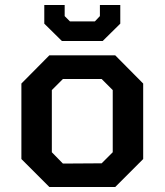

<svg xmlns="http://www.w3.org/2000/svg" viewBox="-20 -743 654 763"><path d="M226 -580 156 -649V-723H237V-679L258 -658H357L377 -679V-723H458V-649L388 -580ZM176 0 65 -111V-411L176 -523H438L549 -411V-111L438 0ZM230 -93 384 -94 428 -138V-385L384 -429H230L186 -385V-138Z"/></svg>

Font: Tomorrow Medium
Style: Regular
Weight: 500
Designer: Tony de Marco, Monica Rizzolli
Foundry: Just in Type
Version: Version 2.002